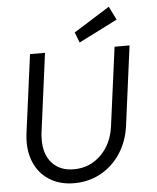

<svg xmlns="http://www.w3.org/2000/svg" viewBox="-60 -949 826 1009"><g transform="rotate(-5 353.0 -444.0)"><path d="M60 -226Q60 -248 63 -272L118 -686H197L142 -268Q140 -255 140 -230Q140 -153 181.5 -108Q223 -63 295 -63Q379 -63 438 -121Q497 -179 509 -272L564 -686H643L588 -268Q577 -185 535.5 -122Q494 -59 430.5 -24.5Q367 10 291 10Q220 10 167.5 -20.5Q115 -51 87.5 -104.5Q60 -158 60 -226ZM362 -779 552 -898 587 -827 383 -724Z"/></g></svg>

Font: Bellota Text
Style: Bold Italic
Weight: 700
Italic angle: -7.5°
Designer: Kemie Guaida
Foundry: Kemie Guaida
Version: Version 4.001